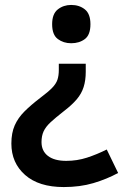

<svg xmlns="http://www.w3.org/2000/svg" viewBox="-20 -565 503 777"><path d="M327 -274Q327 -240 318.5 -213Q310 -186 290.5 -163Q271 -140 237 -114Q205 -89 185 -70.5Q165 -52 156.5 -33.5Q148 -15 148 10Q148 46 174 66Q200 86 248 86Q292 86 332 73Q372 60 412 40L458 135Q412 160 358 176Q304 192 238 192Q137 192 81.5 143Q26 94 26 16Q26 -27 39.5 -57.5Q53 -88 79 -114Q105 -140 143 -169Q175 -193 191 -209.5Q207 -226 212.5 -242.5Q218 -259 218 -282V-307H327ZM346 -467Q346 -424 323.5 -407Q301 -390 268 -390Q237 -390 214 -407Q191 -424 191 -467Q191 -509 214 -527Q237 -545 268 -545Q301 -545 323.5 -527Q346 -509 346 -467Z"/></svg>

Font: Noto Sans Sora Sompeng SemiBold
Style: Regular
Weight: 600
Version: Version 2.101